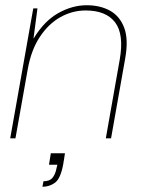

<svg xmlns="http://www.w3.org/2000/svg" viewBox="-20 -528 543 733"><path d="M19 0 107 -496H123L108 -382H109Q149 -448 202.5 -478Q256 -508 311 -508Q362 -508 399.5 -487.5Q437 -467 454 -422.5Q471 -378 458 -305L404 0H384L437 -300Q454 -397 419.5 -442.5Q385 -488 307 -488Q256 -488 210.5 -462.5Q165 -437 132 -387Q99 -337 86 -264L39 0ZM142 185 146 164Q170 164 181 150Q192 136 196 113L199 101H167L174 57H228Q226 69 224.5 80Q223 91 221 101Q211 154 190 169.5Q169 185 142 185Z"/></svg>

Font: DM Sans 28pt Thin
Style: Italic
Weight: 250
Italic angle: -10°
Version: Version 4.004;gftools[0.9.30]